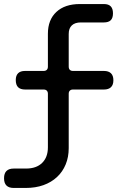

<svg xmlns="http://www.w3.org/2000/svg" viewBox="-20 -750 640 950"><path d="M320 -286V-17Q320 27 305 63.5Q290 100 262 126Q234 152 195 166Q156 180 107 180H48Q24 180 12 168Q0 156 0 132Q0 108 12 96Q24 84 48 84H109Q160 84 188.5 56Q217 28 217 -21V-286Q217 -296 211.5 -301.5Q206 -307 196 -307H105Q81 -307 69.5 -318.5Q58 -330 58 -354Q58 -376 69.5 -387.5Q81 -399 104 -399H196Q206 -399 211.5 -404.5Q217 -410 217 -420V-583Q217 -652 259 -691Q301 -730 375 -730H494Q517 -730 528 -718.5Q539 -707 539 -684Q539 -661 528 -650Q517 -639 494 -639H380Q351 -639 335.5 -624.5Q320 -610 320 -582V-421Q320 -410 325.5 -404.5Q331 -399 341 -399H494Q517 -399 529 -387.5Q541 -376 541 -353Q541 -330 529 -318.5Q517 -307 494 -307H341Q331 -307 325.5 -301.5Q320 -296 320 -286Z"/></svg>

Font: Maple Mono NL Medium
Style: Italic
Weight: 500
Italic angle: -10°
Monospace: yes
Designer: subframe7536
Version: Version 7.000